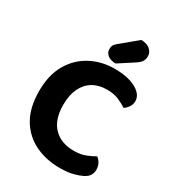

<svg xmlns="http://www.w3.org/2000/svg" viewBox="-203 -954 981 1084"><g transform="rotate(30 287.5 -411.5)"><path d="M539.1 -523.5Q539.1 -501.4 527.2 -484.1Q515.2 -466.7 499.7 -457.2Q474.7 -474.4 443.4 -487.4Q412 -500.3 369 -500.3Q315.6 -500.3 276.9 -477.3Q238.3 -454.2 217.4 -410.1Q196.5 -366 196.5 -303Q196.5 -206.6 244.9 -156.8Q293.2 -106.9 376.5 -106.9Q420.2 -106.9 451.2 -118.9Q482.2 -130.8 508 -146Q523.3 -135.2 532.7 -117.5Q542 -99.8 542 -76.6Q542 -56.8 531.6 -40Q521.2 -23.3 496 -11.3Q476.8 -1.4 442.1 7.7Q407.4 16.8 356.8 16.8Q268.5 16.8 196.5 -17.6Q124.4 -51.9 82 -122.7Q39.6 -193.4 39.6 -303Q39.6 -407.2 81.2 -478.6Q122.8 -550 193.1 -587Q263.4 -624 347.8 -624Q407.3 -624 450.1 -610.5Q492.8 -597 516 -574.3Q539.1 -551.6 539.1 -523.5ZM285.3 -748.3 395.3 -839.8Q432.5 -839.5 453.1 -821.4Q473.8 -803.3 473.8 -777.2Q473.8 -759.4 465.2 -744.7Q456.7 -730 432 -714.2L335.6 -651.8Q300.7 -652.3 282.6 -667.9Q264.5 -683.5 264.5 -704.6Q264.5 -716.2 268.1 -726.6Q271.7 -737 285.3 -748.3Z"/></g></svg>

Font: Baloo Paaji 2
Style: Regular
Weight: 400
Designer: Shuchita Grover, Noopur Datye and Ek Type
Foundry: Ek Type
Version: Version 1.700